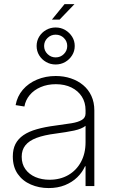

<svg xmlns="http://www.w3.org/2000/svg" viewBox="-20 -908 556 937"><path d="M217.3 9.8Q170.4 9.8 130.4 -7.6Q90.3 -24.9 66.4 -59.3Q42.5 -93.8 42.5 -144.5Q42.5 -179.7 55.4 -205.1Q68.4 -230.5 94.2 -248.3Q120.1 -266.1 159.4 -277.3Q198.7 -288.6 252 -295.4Q296.9 -301.3 329.3 -306.6Q361.8 -312 379.6 -322.8Q397.5 -333.5 397.5 -354.5V-370.1Q397.5 -408.2 379.4 -436.5Q361.3 -464.8 328.6 -481Q295.9 -497.1 252.4 -497.1Q211.4 -497.1 178.5 -482.9Q145.5 -468.8 125 -444.1Q104.5 -419.4 99.1 -388.2L56.2 -395Q64 -438 91.3 -470Q118.7 -502 160.6 -519.5Q202.6 -537.1 252 -537.1Q291.5 -537.1 325.7 -525.6Q359.9 -514.2 385.7 -492.7Q411.6 -471.2 426 -439.9Q440.4 -408.7 440.4 -369.1V0H397.5V-96.7H395Q381.8 -66.9 356.9 -42.7Q332 -18.6 296.9 -4.4Q261.7 9.8 217.3 9.8ZM221.7 -30.8Q273.4 -30.8 313 -53.5Q352.5 -76.2 375 -117.4Q397.5 -158.7 397.5 -213.9V-293.9Q388.7 -286.6 374.5 -280.8Q360.4 -274.9 341.6 -270.8Q322.8 -266.6 300.3 -263.2Q277.8 -259.8 253.4 -256.3Q195.3 -249 158.4 -235.1Q121.6 -221.2 103.8 -198.7Q85.9 -176.3 85.9 -143.1Q85.9 -107.4 104 -82.3Q122.1 -57.1 152.8 -43.9Q183.6 -30.8 221.7 -30.8ZM233.4 -812.5 294.9 -887.7H343.3L271 -812.5ZM251.5 -593.3Q226.1 -593.3 204.8 -605.5Q183.6 -617.7 171.1 -638.2Q158.7 -658.7 158.7 -683.6Q158.7 -708.5 171.1 -729Q183.6 -749.5 204.8 -761.7Q226.1 -773.9 251.5 -773.9Q277.3 -773.9 298.3 -761.5Q319.3 -749 332 -728.8Q344.7 -708.5 344.7 -683.6Q344.7 -658.7 332 -638.2Q319.3 -617.7 298.3 -605.5Q277.3 -593.3 251.5 -593.3ZM251.5 -627.9Q275.4 -627.9 291.7 -644.3Q308.1 -660.6 308.1 -683.6Q308.1 -706.5 291.7 -722.7Q275.4 -738.8 251.5 -738.8Q228.5 -738.8 211.9 -722.7Q195.3 -706.5 195.3 -683.6Q195.3 -660.6 211.9 -644.3Q228.5 -627.9 251.5 -627.9Z"/></svg>

Font: Inter 24pt ExtraLight
Style: Regular
Weight: 250
Designer: Rasmus Andersson
Foundry: rsms
Version: Version 4.001;git-66647c0bb